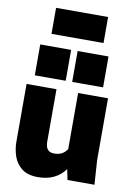

<svg xmlns="http://www.w3.org/2000/svg" viewBox="-108 -1082 811 1163"><g transform="rotate(10 297.5 -500.5)"><path d="M44 0ZM209 14Q146 14 110 -14Q74 -42 59 -85Q44 -128 44 -175V-530H228V-205Q228 -193 231.5 -179Q235 -165 246.5 -154.5Q258 -144 284 -144Q334 -144 361 -185V-530H545V-150L555 0H389L376 -65Q319 14 209 14ZM504 -590H314V-780H504ZM274 -590H84V-780H274ZM460 -855ZM460 -855H140V-1015H460Z"/></g></svg>

Font: Tanohe Sans Black
Style: Regular
Weight: 900
Designer: Village Type and Design LLC & Cristiano Sobral
Foundry: Cooper Hewitt Smithsonian Design Museum
Version: Version 1.00;March 11, 2020;FontCreator 12.0.0.2522 64-bit; 